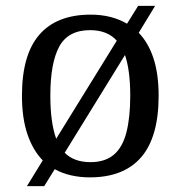

<svg xmlns="http://www.w3.org/2000/svg" viewBox="-20 -596 617 656"><path d="M126 -48Q92 -83 73.5 -138Q55 -193 55 -269Q55 -409 114.5 -477.5Q174 -546 290 -546Q361 -546 414 -515L452 -576H510L454 -484Q487 -450 504.5 -396.5Q522 -343 522 -269Q522 -128 462.5 -59Q403 10 287 10Q253 10 222.5 3Q192 -4 167 -18L131 40H72ZM289 -42Q339 -42 369 -67.5Q399 -93 412 -144Q425 -195 425 -269Q425 -312 420.5 -347Q416 -382 407 -408L201 -74Q217 -58 239 -50Q261 -42 289 -42ZM379 -457Q363 -475 340 -484Q317 -493 288 -493Q213 -493 182.5 -437Q152 -381 152 -269Q152 -223 157 -186.5Q162 -150 172 -122Z"/></svg>

Font: Noto Serif Kannada
Style: Regular
Weight: 400
Designer: Universal Thirst, Indian Type Foundry and the Monotype Design Team
Foundry: Monotype Imaging Inc.
Version: Version 2.003